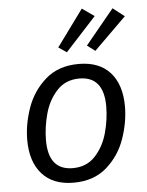

<svg xmlns="http://www.w3.org/2000/svg" viewBox="-56 -839 687 896"><g transform="rotate(-5 288.0 -391.0)"><path d="M54 -205Q54 -279 81 -355.5Q108 -432 168.5 -485Q229 -538 324 -538Q420 -538 471 -481Q522 -424 522 -322Q522 -249 495.5 -172Q469 -95 408.5 -41.5Q348 12 253 12Q157 12 105.5 -45.5Q54 -103 54 -205ZM435 -330Q435 -470 321 -470Q256 -470 215.5 -426Q175 -382 158 -319Q141 -256 141 -196Q141 -56 255 -56Q320 -56 360.5 -100Q401 -144 418 -207Q435 -270 435 -330ZM418 -754 274 -597 236 -623 361 -794ZM558 -741 407 -592 370 -620 504 -783Z"/></g></svg>

Font: FiraGO Book
Style: Italic
Weight: 350
Italic angle: -8°
Designer: bBox Type GmbH
Foundry: bBox Type GmbH
Version: Version 1.001